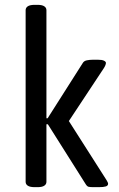

<svg xmlns="http://www.w3.org/2000/svg" viewBox="-20 -772 492 794"><path d="M124 2Q104 2 95 -4Q86 -10 86 -20V-730Q86 -740 95 -746Q104 -752 124 -752H135Q154 -752 163 -746Q172 -740 172 -730V-283H177L322 -511Q327 -520 339 -522.5Q351 -525 365 -525H385Q402 -525 410 -521Q418 -517 418 -512Q418 -504 410 -491L244 -240V-304L420 -28Q427 -17 427 -12Q427 -4 417.5 -1Q408 2 388 2H368Q353 2 346.5 0.5Q340 -1 334 -11L178 -258H172V-20Q172 -10 163 -4Q154 2 135 2Z"/></svg>

Font: Asap Condensed VF Beta
Style: Regular
Weight: 400
Designer: Pablo Cosgaya
Foundry: Omnibus-Type
Version: Version 1.008